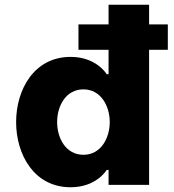

<svg xmlns="http://www.w3.org/2000/svg" viewBox="-20 -780 732 810"><path d="M278 10C382 10 426 -56 430 -63H438V0H609V-570H688V-677H609V-760H438V-677H311V-570H438V-467H430C426 -474 382 -540 278 -540C123 -540 48 -401 48 -265C48 -129 123 10 278 10ZM332 -127C257 -127 221 -198 221 -265C221 -332 257 -403 332 -403C406 -403 443 -332 443 -265C443 -198 406 -127 332 -127Z"/></svg>

Font: Be Vietnam Pro ExtraBold
Style: Regular
Weight: 800
Designer: Lam Bao, Tony Le, Vietanh Nguyen
Foundry: Yellow Type Foundry
Version: Version 1.002